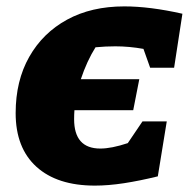

<svg xmlns="http://www.w3.org/2000/svg" viewBox="-20 -570 605 601"><path d="M277 11Q159 11 94 -48Q29 -107 29 -216Q29 -317 71.5 -392Q114 -467 190 -508.5Q266 -550 369 -550Q449 -550 551 -527L525 -358H450L429 -417Q384 -425 341 -425Q311 -425 279 -422Q252 -379 233 -322H416L397 -225H213Q212 -211 212 -197Q212 -105 294 -105Q329 -105 380 -122L426 -190H502L474 -18Q417 -4 368 3.5Q319 11 277 11Z"/></svg>

Font: Piazzolla SC ExtraBold
Style: Italic
Weight: 800
Italic angle: -11.3°
Designer: Juan Pablo del Peral
Foundry: Huerta Tipografica
Version: Version 1.330